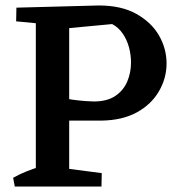

<svg xmlns="http://www.w3.org/2000/svg" viewBox="-20 -682 646 702"><path d="M202 -241 205 -325Q226 -320 249 -317Q272 -314 292 -312.5Q312 -311 323 -311Q372 -311 402 -331.5Q432 -352 445.5 -384.5Q459 -417 459 -453Q459 -482 451.5 -509.5Q444 -537 428.5 -559.5Q413 -582 390 -594L220 -578L40 -654L341 -662Q424 -662 479 -631Q534 -600 561.5 -552Q589 -504 589 -450Q589 -396 561 -348Q533 -300 480 -271Q427 -242 350 -241ZM34 0 28 -32Q51 -45 76 -55Q101 -65 127 -73L128 0ZM211 0 214 -67 352 -49 351 0ZM111 0V-654H233V0ZM143 -594 39 -604 40 -654H142Z"/></svg>

Font: Eczar Medium
Style: Regular
Weight: 500
Designer: Vaibhav Singh
Foundry: Rosetta Type Foundry
Version: Version 2.000